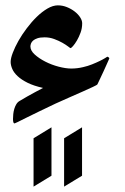

<svg xmlns="http://www.w3.org/2000/svg" viewBox="-20 -338 470 721"><path d="M390.6 -119.1Q390.6 -118.7 387.5 -111.6Q384.3 -104.5 379.4 -93.5Q374.5 -82.5 368.7 -69.8Q362.8 -57.1 357.7 -46.4Q352.5 -35.6 349.1 -28.1Q345.7 -20.5 344.7 -20Q343.3 -18.6 328.6 -11.5Q314 -4.4 291 5.6Q268.1 15.6 241 27.6Q213.9 39.6 189 50.8Q154.8 66.9 126.7 80.6Q98.6 94.2 78.6 104.2Q58.6 114.3 47.1 119.9Q35.6 125.5 34.7 125.5Q28.8 125.5 28.8 108.9Q28.8 100.6 29.8 90.6Q30.8 80.6 33.7 70.8Q36.6 61 41.5 53Q46.4 44.9 54.7 40.5Q68.4 32.2 83 23.9Q95.7 16.6 111.3 8.3Q127 0 141.6 -7.8Q106.9 -15.6 83.7 -27.1Q60.5 -38.6 46.4 -51.8Q32.2 -64.9 26.1 -79.1Q20 -93.3 20 -105.5Q20 -119.1 28.1 -140.1Q36.1 -161.1 49.3 -184.6Q62.5 -208 80.6 -231.9Q98.6 -255.9 118.2 -274.9Q137.7 -293.9 158.2 -305.9Q178.7 -317.9 197.3 -317.9Q214.8 -317.9 231.2 -311.3Q247.6 -304.7 260.5 -294.7Q273.4 -284.7 281 -272.9Q288.6 -261.2 288.6 -250.5Q288.6 -231.9 282.5 -215.3Q276.4 -198.7 268.8 -185.8Q261.2 -172.9 254.2 -165Q247.1 -157.2 245.1 -157.2Q243.7 -157.2 235.6 -163.6Q227.5 -169.9 214.1 -177.5Q200.7 -185.1 183.6 -191.4Q166.5 -197.8 147.5 -197.8Q130.9 -197.8 120.6 -194.3Q110.4 -190.9 104.5 -185.8Q98.6 -180.7 96.4 -174.6Q94.2 -168.5 94.2 -163.6Q94.2 -147.9 110.4 -133.3Q126.5 -118.7 149.9 -106.7Q173.3 -94.7 200.2 -87.6Q227.1 -80.6 247.6 -80.6Q270 -80.6 292 -85.9Q309.6 -89.8 325.9 -96.4Q342.3 -103 354.7 -109.1Q367.2 -115.2 375 -120.1L382.8 -125Q384.8 -125 387.7 -122.8Q390.6 -120.6 390.6 -119.1ZM173.3 321.8 106 362.8V181.2L173.3 140.1ZM288.1 321.8 220.7 362.8V181.2L288.1 140.1Z"/></svg>

Font: Accordance
Style: Bold
Weight: 700
Version: Version 1.2 (build January 31, 2020) Miklal Software Solutio